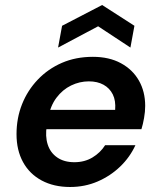

<svg xmlns="http://www.w3.org/2000/svg" viewBox="-20 -735 635 767"><path d="M260 12Q195 12 146.5 -14Q98 -40 72 -87.5Q46 -135 46 -199Q46 -263 68 -318.5Q90 -374 131 -417Q172 -460 227.5 -484Q283 -508 351 -508Q416 -508 463 -482.5Q510 -457 535 -413Q560 -369 560 -312Q560 -289 555.5 -263.5Q551 -238 545 -219H133L147 -296H440Q443 -333 430.5 -358Q418 -383 393.5 -396.5Q369 -410 335 -410Q298 -410 264 -393.5Q230 -377 205.5 -344.5Q181 -312 172 -262L167 -233Q160 -191 170.5 -158Q181 -125 208.5 -106Q236 -87 277 -87Q318 -87 349.5 -106Q381 -125 400 -155H521Q499 -107 460 -69.5Q421 -32 370 -10Q319 12 260 12ZM212 -545 228 -632 388 -715 517 -632 501 -545 372 -630Z"/></svg>

Font: DM Sans 24pt SemiBold
Style: Italic
Weight: 600
Italic angle: -10°
Designer: Colophon Foundry, Jonny Pinhorn
Foundry: Colophon Foundry
Version: Version 4.004;gftools[0.9.30]